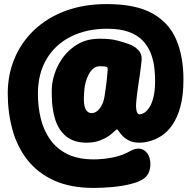

<svg xmlns="http://www.w3.org/2000/svg" viewBox="-20 -750 938 942"><path d="M506 -609Q404 -609 327 -570Q250 -531 208 -459.5Q166 -388 166 -290Q166 -226 180 -168.5Q194 -111 226 -65.5Q258 -20 310.5 6Q363 32 440 32Q485 32 533.5 22.5Q582 13 623 -11Q648 -24 669 -20Q690 -16 703 3L704 4Q714 18 717 42Q720 66 712.5 89.5Q705 113 683 128Q661 143 620.5 153Q580 163 532.5 167.5Q485 172 440 172Q326 172 245.5 135.5Q165 99 114.5 34.5Q64 -30 41 -114Q18 -198 18 -292Q18 -383 51 -462.5Q84 -542 147.5 -602.5Q211 -663 301 -696.5Q391 -730 504 -730Q646 -730 728 -684Q810 -638 845 -555Q880 -472 880 -361Q880 -281 865 -226.5Q850 -172 825.5 -137Q801 -102 772 -83.5Q743 -65 715 -57.5Q687 -50 665 -50Q634 -50 614 -60Q594 -70 582 -82.5Q570 -95 563.5 -105Q557 -115 554 -115Q550 -115 540.5 -105Q531 -95 513 -82.5Q495 -70 468 -60Q441 -50 404 -50Q344 -50 306 -80Q268 -110 251 -163.5Q234 -217 234 -285V-310Q234 -344 247.5 -387Q261 -430 290 -469.5Q319 -509 363.5 -534.5Q408 -560 470 -560Q520 -560 552 -552Q584 -544 614 -533Q641 -523 659 -504Q677 -485 675 -457Q672 -424 666.5 -387Q661 -350 656 -315Q651 -280 648.5 -251.5Q646 -223 650 -206Q654 -189 665 -189Q674 -189 686.5 -196Q699 -203 711.5 -221Q724 -239 732.5 -271.5Q741 -304 741 -355Q741 -388 736.5 -423Q732 -458 718.5 -491.5Q705 -525 679.5 -551.5Q654 -578 611.5 -593.5Q569 -609 506 -609ZM429 -195Q445 -195 458.5 -206.5Q472 -218 481.5 -238.5Q491 -259 494 -285Q502 -338 504.5 -363.5Q507 -389 508 -405Q510 -420 502 -422Q496 -424 488 -424.5Q480 -425 470 -425Q451 -425 437.5 -413.5Q424 -402 414.5 -383.5Q405 -365 400 -345.5Q395 -326 394 -310L392 -285Q389 -236 399.5 -215.5Q410 -195 429 -195Z"/></svg>

Font: Winky Sans ExtraBold
Style: Regular
Weight: 800
Designer: Simon Atzbach
Foundry: typofactur
Version: Version 1.205